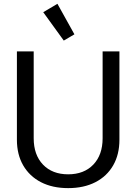

<svg xmlns="http://www.w3.org/2000/svg" viewBox="-20 -972 713 1004"><path d="M336.4 11.7Q254.4 11.7 194.3 -19.3Q134.3 -50.3 101.3 -107.2Q68.4 -164.1 68.4 -241.2V-703.1H156.2V-249Q156.2 -162.1 204.8 -111.3Q253.4 -60.5 336.4 -60.5Q419.4 -60.5 468 -111.3Q516.6 -162.1 516.6 -249V-703.1H604.5V-241.2Q604.5 -164.1 571.8 -107.2Q539.1 -50.3 478.8 -19.3Q418.5 11.7 336.4 11.7ZM313.5 -759.8 206.1 -908.2 280.3 -952.1 369.1 -792.5Z"/></svg>

Font: Schibsted Grotesk
Style: Regular
Weight: 400
Designer: Bakken & Baeck AS, Henrik Kongsvoll
Foundry: Schibsted ASA
Version: Version 1.100; ttfautohint (v1.8.4.7-5d5b);gftools[0.9.25]